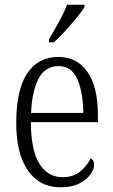

<svg xmlns="http://www.w3.org/2000/svg" viewBox="-20 -786 479 816"><path d="M237 10Q148 10 98.5 -61.5Q49 -133 49 -263Q49 -404 95.5 -474Q142 -544 228 -544Q308 -544 352 -480Q396 -416 396 -298V-267H111Q112 -147 147.5 -90Q183 -33 246 -33Q292 -33 321 -57Q350 -81 365 -113Q371 -110 375.5 -103.5Q380 -97 380 -85Q380 -67 364 -44.5Q348 -22 316.5 -6Q285 10 237 10ZM334 -306Q333 -395 308.5 -450Q284 -505 229 -505Q172 -505 144 -452Q116 -399 112 -306ZM188 -619Q210 -656 231 -694Q252 -732 265 -766H339V-756Q329 -739 306.5 -711.5Q284 -684 258 -655.5Q232 -627 209 -606H188Z"/></svg>

Font: Noto Serif Tamil Condensed Light
Style: Regular
Weight: 300
Width: 3
Designer: Indian Type Foundry, Tom Grace, and the Monotype Design Team
Foundry: Monotype Imaging Inc.
Version: Version 2.004; ttfautohint (v1.8.4.7-5d5b)